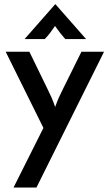

<svg xmlns="http://www.w3.org/2000/svg" viewBox="-20 -655 505 884"><path d="M42.4 208.3 179.9 -66 6.2 -416.7H115.3L196.5 -250Q207.6 -227.8 216.7 -207.3Q225.7 -186.8 234 -162.5Q242.4 -186.8 251.7 -207.3Q261.1 -227.8 272.2 -250L354.9 -416.7H459L147.9 208.3ZM93.1 -475 234 -635.4H235.4L376.4 -475H280.6Q268.1 -488.9 257.3 -502.8Q246.5 -516.7 233.3 -535.4Q220.8 -516.7 210.1 -502.8Q199.3 -488.9 186.1 -475Z"/></svg>

Font: Afacad Flux Medium
Style: Regular
Weight: 500
Designer: Kristian Moeller
Foundry: Dicotype
Version: Version 1.100